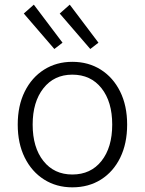

<svg xmlns="http://www.w3.org/2000/svg" viewBox="-20 -793 621 823"><path d="M290 10Q222 10 169 -23.5Q116 -57 86 -117.5Q56 -178 56 -259Q56 -340 86 -400.5Q116 -461 169 -494.5Q222 -528 290 -528Q359 -528 412 -494.5Q465 -461 495 -400.5Q525 -340 525 -259Q525 -178 495.5 -117.5Q466 -57 413 -23.5Q360 10 290 10ZM290 -45Q369 -45 415 -103Q461 -161 461 -259Q461 -357 415 -415Q369 -473 290 -473Q212 -473 166 -414.5Q120 -356 120 -259Q120 -161 166 -103Q212 -45 290 -45ZM367 -583 236 -735 279 -773 402 -610ZM213 -583 82 -735 125 -773 248 -610Z"/></svg>

Font: Ubuntu Sans Light
Style: Regular
Weight: 300
Designer: Dalton Maag Ltd
Foundry: Dalton Maag Ltd
Version: Version 1.006; ttfautohint (v1.8.4.7-5d5b)